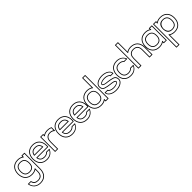

<svg xmlns="http://www.w3.org/2000/svg" viewBox="294 -2076 3756 3756"><g transform="rotate(-45 2172.5 -197.5)"><path d="M203.6 -404.3Q235.4 -404.3 263.4 -397Q291.5 -389.6 314.5 -375.5V-399.4Q314.5 -404.3 319.3 -404.3H393.6Q398.4 -404.3 398.4 -399.4V-196.8L398.9 38.6Q398.9 87.4 385.3 126Q371.6 164.6 346.2 191.2Q320.8 217.8 284.7 231.9Q248.5 246.1 203.6 246.1Q165 246.1 132.6 235.1Q100.1 224.1 75.2 203.1Q50.3 182.1 33.7 151.6Q17.1 121.1 10.7 82.5Q10.3 80.1 11.7 78.4Q13.2 76.7 15.6 76.7H91.8Q95.7 76.7 96.7 80.6Q106.4 122.6 132.8 142.1Q159.2 161.6 203.6 161.6Q258.3 161.6 286.4 131.1Q314.5 100.6 314.5 38.6V-18.6Q268.1 10.7 203.6 10.7Q158.7 10.7 122.6 -3.2Q86.4 -17.1 60.8 -43.9Q35.2 -70.8 21.5 -109.1Q7.8 -147.5 7.8 -196.8Q7.8 -245.6 21.5 -283.9Q35.2 -322.3 60.5 -349.1Q85.9 -376 122.1 -390.1Q158.2 -404.3 203.6 -404.3ZM314.5 -202.6Q313 -261.7 284.9 -290.8Q256.8 -319.8 203.6 -319.8Q147.5 -319.8 119.9 -288.8Q92.3 -257.8 92.3 -196.8Q92.3 -134.8 120.4 -104.2Q148.4 -73.7 203.6 -73.7Q256.3 -73.7 284.7 -102.3Q313 -130.9 314.5 -191.4ZM330.1 -191.4Q328.6 -123 296.1 -90.6Q263.7 -58.1 203.6 -58.1Q76.7 -58.1 76.7 -196.8Q76.7 -335.4 203.6 -335.4Q327.1 -335.4 330.1 -202.6ZM203.6 -388.7Q161.6 -388.7 128.4 -375.5Q95.2 -362.3 71.8 -337.6Q48.3 -313 35.9 -277.3Q23.4 -241.7 23.4 -196.8Q23.4 -151.4 36.1 -115.7Q48.8 -80.1 72.3 -55.4Q95.7 -30.8 128.9 -17.8Q162.1 -4.9 203.6 -4.9Q275.9 -4.9 322.3 -43.9Q324.7 -46.4 327.4 -44.9Q330.1 -43.5 330.1 -40V38.6Q330.1 177.2 203.6 177.2Q153.8 177.2 124 157.2Q94.2 137.2 83 92.3H28.3Q34.7 125 49.8 150.6Q64.9 176.3 87.6 194.1Q110.4 211.9 139.6 221.2Q168.9 230.5 203.6 230.5Q245.1 230.5 278.3 217.3Q311.5 204.1 335 179.4Q358.4 154.8 370.8 119.1Q383.3 83.5 383.3 38.6L382.8 -196.8V-388.7H330.1V-354Q330.1 -350.6 327.4 -349.1Q324.7 -347.7 322.3 -350.1Q274.9 -388.7 203.6 -388.7Z M616.2 -404.3Q661.6 -404.3 697.8 -390.1Q733.9 -376 759.3 -349.1Q784.7 -322.3 798.1 -283.9Q811.5 -245.6 811.5 -196.8Q811.5 -187.5 811 -178.2Q810.5 -168.9 809.6 -159.2Q808.6 -154.8 804.7 -154.8H508.8Q517.1 -113.3 544.2 -93.5Q571.3 -73.7 616.2 -73.7Q646 -73.7 668.9 -83.5Q691.9 -93.3 706.1 -112.8Q706.5 -113.8 707.8 -114.3Q709 -114.7 710 -114.7H793Q795.9 -114.7 797.1 -112.5Q798.3 -110.4 797.4 -107.9Q772 -48.8 725.8 -19Q679.7 10.7 616.2 10.7Q571.3 10.7 535.2 -3.2Q499 -17.1 473.4 -43.9Q447.8 -70.8 434.1 -109.1Q420.4 -147.5 420.4 -196.8Q420.4 -245.6 434.1 -283.9Q447.8 -322.3 473.1 -349.1Q498.5 -376 534.7 -390.1Q570.8 -404.3 616.2 -404.3ZM722.7 -239.3Q714.4 -278.8 688 -299.3Q661.6 -319.8 616.2 -319.8Q570.3 -319.8 543.9 -299.3Q517.6 -278.8 509.3 -239.3ZM491.2 -229Q498.5 -281.7 529.5 -308.6Q560.5 -335.4 616.2 -335.4Q671.4 -335.4 702.4 -308.6Q733.4 -281.7 740.7 -229Q741.2 -226.6 739.7 -225.1Q738.3 -223.6 735.8 -223.6H496.1ZM616.2 -388.7Q574.2 -388.7 541 -375.5Q507.8 -362.3 484.4 -337.6Q460.9 -313 448.5 -277.3Q436 -241.7 436 -196.8Q436 -151.4 448.7 -115.7Q461.4 -80.1 484.9 -55.4Q508.3 -30.8 541.5 -17.8Q574.7 -4.9 616.2 -4.9Q672.9 -4.9 713.9 -28.3Q754.9 -51.8 776.9 -99.1H715.3Q699.7 -79.6 673.8 -68.8Q647.9 -58.1 616.2 -58.1Q561.5 -58.1 530 -84.5Q498.5 -110.8 491.2 -165Q490.7 -167.5 492.2 -168.9Q493.7 -170.4 496.1 -170.4H794.9Q795.4 -177.2 795.7 -183.6Q795.9 -189.9 795.9 -196.8Q795.9 -241.7 783.4 -277.3Q771 -313 747.8 -337.6Q724.6 -362.3 691.4 -375.5Q658.2 -388.7 616.2 -388.7Z M911.6 -404.3Q916.5 -404.3 916.5 -399.4L917 -375Q962.9 -404.3 1027.8 -404.3Q1053.7 -404.3 1077.4 -399.4Q1101.1 -394.5 1123 -384.3Q1126 -383.3 1126 -379.9V-287.1Q1126 -283.7 1123 -282.5Q1120.1 -281.2 1117.7 -283.7Q1080.1 -319.8 1027.8 -319.8Q994.6 -319.8 973.4 -308.8Q952.1 -297.9 939.5 -280.3Q926.8 -262.7 921.9 -240.7Q917 -218.8 917 -196.8V5.9Q917 10.7 912.1 10.7H837.4Q832.5 10.7 832.5 5.9V-399.4Q832.5 -404.3 837.4 -404.3ZM848.1 -388.7V-4.9H901.4V-196.8Q901.4 -221.7 907 -246.3Q912.6 -271 926.8 -290.8Q940.9 -310.5 965.6 -323Q990.2 -335.4 1027.8 -335.4Q1078.1 -335.4 1110.4 -311.5V-373Q1091.8 -380.9 1071.5 -384.8Q1051.3 -388.7 1027.8 -388.7Q955.6 -388.7 909.2 -350.1Q906.7 -347.7 904.1 -349.1Q901.4 -350.6 901.4 -354L900.9 -388.7Z M1321.8 -404.3Q1367.2 -404.3 1403.3 -390.1Q1439.5 -376 1464.8 -349.1Q1490.2 -322.3 1503.7 -283.9Q1517.1 -245.6 1517.1 -196.8Q1517.1 -187.5 1516.6 -178.2Q1516.1 -168.9 1515.1 -159.2Q1514.2 -154.8 1510.3 -154.8H1214.4Q1222.7 -113.3 1249.8 -93.5Q1276.9 -73.7 1321.8 -73.7Q1351.6 -73.7 1374.5 -83.5Q1397.5 -93.3 1411.6 -112.8Q1412.1 -113.8 1413.3 -114.3Q1414.6 -114.7 1415.5 -114.7H1498.5Q1501.5 -114.7 1502.7 -112.5Q1503.9 -110.4 1502.9 -107.9Q1477.5 -48.8 1431.4 -19Q1385.3 10.7 1321.8 10.7Q1276.9 10.7 1240.7 -3.2Q1204.6 -17.1 1179 -43.9Q1153.3 -70.8 1139.6 -109.1Q1126 -147.5 1126 -196.8Q1126 -245.6 1139.6 -283.9Q1153.3 -322.3 1178.7 -349.1Q1204.1 -376 1240.2 -390.1Q1276.4 -404.3 1321.8 -404.3ZM1428.2 -239.3Q1419.9 -278.8 1393.6 -299.3Q1367.2 -319.8 1321.8 -319.8Q1275.9 -319.8 1249.5 -299.3Q1223.1 -278.8 1214.8 -239.3ZM1196.8 -229Q1204.1 -281.7 1235.1 -308.6Q1266.1 -335.4 1321.8 -335.4Q1377 -335.4 1408 -308.6Q1439 -281.7 1446.3 -229Q1446.8 -226.6 1445.3 -225.1Q1443.8 -223.6 1441.4 -223.6H1201.7ZM1321.8 -388.7Q1279.8 -388.7 1246.6 -375.5Q1213.4 -362.3 1189.9 -337.6Q1166.5 -313 1154.1 -277.3Q1141.6 -241.7 1141.6 -196.8Q1141.6 -151.4 1154.3 -115.7Q1167 -80.1 1190.4 -55.4Q1213.9 -30.8 1247.1 -17.8Q1280.3 -4.9 1321.8 -4.9Q1378.4 -4.9 1419.4 -28.3Q1460.4 -51.8 1482.4 -99.1H1420.9Q1405.3 -79.6 1379.4 -68.8Q1353.5 -58.1 1321.8 -58.1Q1267.1 -58.1 1235.6 -84.5Q1204.1 -110.8 1196.8 -165Q1196.3 -167.5 1197.8 -168.9Q1199.2 -170.4 1201.7 -170.4H1500.5Q1501 -177.2 1501.2 -183.6Q1501.5 -189.9 1501.5 -196.8Q1501.5 -241.7 1489 -277.3Q1476.6 -313 1453.4 -337.6Q1430.2 -362.3 1397 -375.5Q1363.8 -388.7 1321.8 -388.7Z M1727.1 -404.3Q1772.5 -404.3 1808.6 -390.1Q1844.7 -376 1870.1 -349.1Q1895.5 -322.3 1908.9 -283.9Q1922.4 -245.6 1922.4 -196.8Q1922.4 -187.5 1921.9 -178.2Q1921.4 -168.9 1920.4 -159.2Q1919.4 -154.8 1915.5 -154.8H1619.6Q1627.9 -113.3 1655 -93.5Q1682.1 -73.7 1727.1 -73.7Q1756.8 -73.7 1779.8 -83.5Q1802.7 -93.3 1816.9 -112.8Q1817.4 -113.8 1818.6 -114.3Q1819.8 -114.7 1820.8 -114.7H1903.8Q1906.7 -114.7 1908 -112.5Q1909.2 -110.4 1908.2 -107.9Q1882.8 -48.8 1836.7 -19Q1790.5 10.7 1727.1 10.7Q1682.1 10.7 1646 -3.2Q1609.9 -17.1 1584.2 -43.9Q1558.6 -70.8 1544.9 -109.1Q1531.2 -147.5 1531.2 -196.8Q1531.2 -245.6 1544.9 -283.9Q1558.6 -322.3 1584 -349.1Q1609.4 -376 1645.5 -390.1Q1681.6 -404.3 1727.1 -404.3ZM1833.5 -239.3Q1825.2 -278.8 1798.8 -299.3Q1772.5 -319.8 1727.1 -319.8Q1681.2 -319.8 1654.8 -299.3Q1628.4 -278.8 1620.1 -239.3ZM1602.1 -229Q1609.4 -281.7 1640.4 -308.6Q1671.4 -335.4 1727.1 -335.4Q1782.2 -335.4 1813.2 -308.6Q1844.2 -281.7 1851.6 -229Q1852.1 -226.6 1850.6 -225.1Q1849.1 -223.6 1846.7 -223.6H1606.9ZM1727.1 -388.7Q1685.1 -388.7 1651.9 -375.5Q1618.7 -362.3 1595.2 -337.6Q1571.8 -313 1559.3 -277.3Q1546.9 -241.7 1546.9 -196.8Q1546.9 -151.4 1559.6 -115.7Q1572.3 -80.1 1595.7 -55.4Q1619.1 -30.8 1652.3 -17.8Q1685.5 -4.9 1727.1 -4.9Q1783.7 -4.9 1824.7 -28.3Q1865.7 -51.8 1887.7 -99.1H1826.2Q1810.5 -79.6 1784.7 -68.8Q1758.8 -58.1 1727.1 -58.1Q1672.4 -58.1 1640.9 -84.5Q1609.4 -110.8 1602.1 -165Q1601.6 -167.5 1603 -168.9Q1604.5 -170.4 1606.9 -170.4H1905.8Q1906.2 -177.2 1906.5 -183.6Q1906.7 -189.9 1906.7 -196.8Q1906.7 -241.7 1894.3 -277.3Q1881.8 -313 1858.6 -337.6Q1835.4 -362.3 1802.2 -375.5Q1769 -388.7 1727.1 -388.7Z M2308.6 -640.6Q2313.5 -640.6 2313.5 -635.7V5.9Q2313.5 10.7 2308.6 10.7H2234.9Q2230 10.7 2230 5.9V-19.5Q2206.5 -4.4 2179 3.2Q2151.4 10.7 2118.2 10.7Q2073.2 10.7 2037.1 -3.2Q2001 -17.1 1975.3 -43.9Q1949.7 -70.8 1936 -109.1Q1922.4 -147.5 1922.4 -196.8Q1922.4 -245.6 1936 -283.9Q1949.7 -322.3 1975.1 -349.1Q2000.5 -376 2036.6 -390.1Q2072.8 -404.3 2118.2 -404.3Q2183.1 -404.3 2229.5 -375V-635.7Q2229.5 -640.6 2234.4 -640.6ZM2200.7 -290Q2172.4 -319.8 2118.2 -319.8Q2062 -319.8 2034.4 -288.8Q2006.8 -257.8 2006.8 -196.8Q2006.8 -134.8 2034.9 -104.2Q2063 -73.7 2118.2 -73.7Q2172.4 -73.7 2200.7 -104Q2229 -134.3 2229 -196.8Q2229 -260.3 2200.7 -290ZM2211.9 -300.8Q2244.6 -266.6 2244.6 -196.8Q2244.6 -126.5 2212.2 -92.3Q2179.7 -58.1 2118.2 -58.1Q1991.2 -58.1 1991.2 -196.8Q1991.2 -335.4 2118.2 -335.4Q2178.7 -335.4 2211.9 -300.8ZM2245.1 -625V-353.5Q2245.1 -350.1 2242.4 -348.6Q2239.7 -347.2 2237.3 -349.6Q2190.9 -388.7 2118.2 -388.7Q2076.2 -388.7 2043 -375.5Q2009.8 -362.3 1986.3 -337.6Q1962.9 -313 1950.4 -277.3Q1938 -241.7 1938 -196.8Q1938 -151.4 1950.7 -115.7Q1963.4 -80.1 1986.8 -55.4Q2010.3 -30.8 2043.5 -17.8Q2076.7 -4.9 2118.2 -4.9Q2189.5 -4.9 2237.8 -44.4Q2240.2 -46.9 2242.9 -45.4Q2245.6 -43.9 2245.6 -40.5V-4.9H2297.9V-625Z M2648.4 -270Q2643.6 -270 2643.6 -274.9Q2643.6 -283.2 2634.3 -291.3Q2625 -299.3 2609.6 -305.7Q2594.2 -312 2574.2 -315.9Q2554.2 -319.8 2532.7 -319.8Q2511.2 -319.8 2491 -316.4Q2470.7 -313 2455.3 -307.1Q2439.9 -301.3 2430.7 -293.9Q2421.4 -286.6 2421.4 -279.3Q2421.4 -268.1 2431.6 -261.2Q2441.9 -254.4 2458.3 -250Q2474.6 -245.6 2495.4 -243.2Q2516.1 -240.7 2536.6 -238.8Q2571.3 -234.9 2602.3 -228.5Q2633.3 -222.2 2663.1 -212.9Q2728 -191.9 2728 -114.3Q2728 -86.9 2712.6 -64.2Q2697.3 -41.5 2670.9 -24.7Q2644.5 -7.8 2608.9 1.5Q2573.2 10.7 2532.7 10.7Q2491.7 10.7 2455.8 1Q2419.9 -8.8 2393.6 -26.4Q2367.2 -43.9 2352.1 -67.9Q2336.9 -91.8 2336.9 -120.1Q2336.9 -125 2341.8 -125H2416.5Q2421.4 -125 2421.4 -120.1Q2421.4 -111.3 2430.7 -103Q2439.9 -94.7 2455.6 -88.1Q2471.2 -81.5 2491.2 -77.6Q2511.2 -73.7 2532.7 -73.7Q2553.2 -73.7 2573 -77.1Q2592.8 -80.6 2608.4 -86.2Q2624 -91.8 2633.8 -99.1Q2643.6 -106.4 2643.6 -114.3Q2643.6 -125 2633.1 -131.8Q2622.6 -138.7 2606.2 -143.1Q2589.8 -147.5 2569.3 -149.9Q2548.8 -152.3 2528.3 -154.8Q2494.6 -158.7 2461.7 -165Q2428.7 -171.4 2400.9 -180.2Q2336.9 -200.7 2336.9 -279.3Q2336.9 -305.7 2352.1 -328.6Q2367.2 -351.6 2393.6 -368.4Q2419.9 -385.3 2455.8 -394.8Q2491.7 -404.3 2532.7 -404.3Q2574.2 -404.3 2609.9 -394.3Q2645.5 -384.3 2671.9 -366.9Q2698.2 -349.6 2713.1 -325.9Q2728 -302.2 2728 -274.9Q2728 -270 2723.1 -270ZM2712.4 -285.6Q2710.4 -307.1 2695.8 -325.9Q2681.2 -344.7 2657 -358.6Q2632.8 -372.6 2601.1 -380.6Q2569.3 -388.7 2532.7 -388.7Q2495.1 -388.7 2462.2 -380.1Q2429.2 -371.6 2404.8 -356.9Q2380.4 -342.3 2366.5 -322.3Q2352.5 -302.2 2352.5 -279.3Q2352.5 -212.4 2405.8 -195.3Q2463.4 -177.7 2529.8 -170.4Q2552.7 -168 2575.7 -165Q2598.6 -162.1 2617.2 -156.2Q2635.7 -150.4 2647.5 -140.4Q2659.2 -130.4 2659.2 -114.3Q2659.2 -103.5 2648.2 -93.5Q2637.2 -83.5 2619.1 -75.7Q2601.1 -67.9 2578.6 -63Q2556.2 -58.1 2532.7 -58.1Q2509.8 -58.1 2488 -62.5Q2466.3 -66.9 2449 -74Q2431.6 -81.1 2420.2 -90.3Q2408.7 -99.6 2406.2 -109.4H2352.5Q2354.5 -87.4 2369.4 -68.1Q2384.3 -48.8 2408.4 -34.9Q2432.6 -21 2464.6 -12.9Q2496.6 -4.9 2532.7 -4.9Q2569.8 -4.9 2602.5 -13.2Q2635.3 -21.5 2659.7 -36.1Q2684.1 -50.8 2698.2 -70.8Q2712.4 -90.8 2712.4 -114.3Q2712.4 -146.5 2698.2 -167.7Q2684.1 -189 2658.7 -197.8Q2630.4 -206.1 2598.9 -212.6Q2567.4 -219.2 2535.2 -223.1Q2512.7 -225.6 2489.7 -228.8Q2466.8 -231.9 2448 -237.8Q2429.2 -243.7 2417.5 -253.4Q2405.8 -263.2 2405.8 -279.3Q2405.8 -289.6 2416.5 -299.8Q2427.2 -310.1 2444.8 -317.9Q2462.4 -325.7 2485.4 -330.6Q2508.3 -335.4 2532.7 -335.4Q2555.2 -335.4 2576.7 -331.1Q2598.1 -326.7 2615.2 -319.8Q2632.3 -313 2643.8 -304Q2655.3 -294.9 2658.2 -285.6Z M2939.5 -404.3Q3003.4 -404.3 3049.8 -374.5Q3096.2 -344.7 3120.6 -286.1Q3121.6 -283.7 3120.4 -281.5Q3119.1 -279.3 3116.2 -279.3H3033.2Q3032.2 -279.3 3031 -279.8Q3029.8 -280.3 3029.3 -281.2Q3015.1 -300.8 2992.2 -310.3Q2969.2 -319.8 2939.5 -319.8Q2883.3 -319.8 2855.7 -288.8Q2828.1 -257.8 2828.1 -196.8Q2828.1 -134.8 2856.2 -104.2Q2884.3 -73.7 2939.5 -73.7Q2969.2 -73.7 2992.2 -83.5Q3015.1 -93.3 3029.3 -112.8Q3029.8 -113.8 3031 -114.3Q3032.2 -114.7 3033.2 -114.7H3116.2Q3119.1 -114.7 3120.4 -112.5Q3121.6 -110.4 3120.6 -107.9Q3095.2 -48.8 3049.1 -19Q3002.9 10.7 2939.5 10.7Q2894.5 10.7 2858.4 -3.2Q2822.3 -17.1 2796.6 -43.9Q2771 -70.8 2757.3 -109.1Q2743.7 -147.5 2743.7 -196.8Q2743.7 -245.6 2757.3 -283.9Q2771 -322.3 2796.4 -349.1Q2821.8 -376 2857.9 -390.1Q2894 -404.3 2939.5 -404.3ZM2939.5 -388.7Q2897.5 -388.7 2864.3 -375.5Q2831.1 -362.3 2807.6 -337.6Q2784.2 -313 2771.7 -277.3Q2759.3 -241.7 2759.3 -196.8Q2759.3 -151.4 2772 -115.7Q2784.7 -80.1 2808.1 -55.4Q2831.5 -30.8 2864.7 -17.8Q2897.9 -4.9 2939.5 -4.9Q2996.1 -4.9 3037.1 -28.3Q3078.1 -51.8 3100.1 -99.1H3038.6Q3022.9 -79.6 2997.1 -68.8Q2971.2 -58.1 2939.5 -58.1Q2812.5 -58.1 2812.5 -196.8Q2812.5 -335.4 2939.5 -335.4Q2972.7 -335.4 2997.8 -325.7Q3022.9 -315.9 3038.6 -294.9H3100.1Q3079.1 -341.8 3037.8 -365.2Q2996.6 -388.7 2939.5 -388.7Z M3216.3 -640.6Q3221.2 -640.6 3221.2 -635.7L3221.7 -375Q3267.6 -404.3 3332.5 -404.3Q3377.9 -404.3 3414.3 -389.9Q3450.7 -375.5 3476.1 -348.6Q3501.5 -321.8 3514.9 -283.4Q3528.3 -245.1 3528.3 -196.8V5.9Q3528.3 10.7 3523.4 10.7H3448.7Q3443.8 10.7 3443.8 5.9V-196.8Q3443.8 -258.8 3415.5 -289.3Q3387.2 -319.8 3332.5 -319.8Q3299.3 -319.8 3278.1 -308.8Q3256.8 -297.9 3244.1 -280.3Q3231.4 -262.7 3226.6 -240.7Q3221.7 -218.8 3221.7 -196.8V5.9Q3221.7 10.7 3216.8 10.7H3142.1Q3137.2 10.7 3137.2 5.9V-635.7Q3137.2 -640.6 3142.1 -640.6ZM3152.8 -625V-4.9H3206.1V-196.8Q3206.1 -221.7 3211.7 -246.3Q3217.3 -271 3231.4 -290.8Q3245.6 -310.5 3270.3 -323Q3294.9 -335.4 3332.5 -335.4Q3395.5 -335.4 3427.5 -301Q3459.5 -266.6 3459.5 -196.8V-4.9H3512.7V-196.8Q3512.7 -241.2 3500.2 -276.9Q3487.8 -312.5 3464.6 -337.4Q3441.4 -362.3 3408 -375.5Q3374.5 -388.7 3332.5 -388.7Q3260.3 -388.7 3213.9 -350.1Q3211.4 -347.7 3208.7 -349.1Q3206.1 -350.6 3206.1 -354L3205.6 -625Z M3918.5 -404.3Q3923.3 -404.3 3923.3 -399.4V5.9Q3923.3 10.7 3918.5 10.7H3843.8Q3838.9 10.7 3838.9 5.9V-18.6Q3792.5 10.7 3728 10.7Q3683.1 10.7 3647 -3.2Q3610.8 -17.1 3585.2 -43.9Q3559.6 -70.8 3545.9 -109.1Q3532.2 -147.5 3532.2 -196.8Q3532.2 -245.6 3545.9 -283.9Q3559.6 -322.3 3585 -349.1Q3610.4 -376 3646.5 -390.1Q3682.6 -404.3 3728 -404.3Q3761.7 -404.3 3788.8 -397.5Q3815.9 -390.6 3838.9 -375.5V-399.4Q3838.9 -404.3 3843.8 -404.3ZM3810.5 -290Q3782.2 -319.8 3728 -319.8Q3671.9 -319.8 3644.3 -288.8Q3616.7 -257.8 3616.7 -196.8Q3616.7 -134.8 3644.8 -104.2Q3672.9 -73.7 3728 -73.7Q3782.2 -73.7 3810.5 -104Q3838.9 -134.3 3838.9 -196.8Q3838.9 -260.3 3810.5 -290ZM3821.8 -300.8Q3854.5 -266.6 3854.5 -196.8Q3854.5 -126.5 3822 -92.3Q3789.6 -58.1 3728 -58.1Q3601.1 -58.1 3601.1 -196.8Q3601.1 -335.4 3728 -335.4Q3788.6 -335.4 3821.8 -300.8ZM3854.5 -388.7V-354Q3854.5 -350.6 3851.8 -349.1Q3849.1 -347.7 3846.7 -350.1Q3800.8 -388.7 3728 -388.7Q3686 -388.7 3652.8 -375.5Q3619.6 -362.3 3596.2 -337.6Q3572.8 -313 3560.3 -277.3Q3547.9 -241.7 3547.9 -196.8Q3547.9 -151.4 3560.5 -115.7Q3573.2 -80.1 3596.7 -55.4Q3620.1 -30.8 3653.3 -17.8Q3686.5 -4.9 3728 -4.9Q3800.3 -4.9 3846.7 -43.9Q3849.1 -46.4 3851.8 -44.9Q3854.5 -43.5 3854.5 -40V-4.9H3907.7V-388.7Z M4033.7 -404.3Q4038.6 -404.3 4038.6 -399.4V-375Q4084.5 -404.3 4149.9 -404.3Q4195.3 -404.3 4231.4 -390.1Q4267.6 -376 4293 -349.1Q4318.4 -322.3 4331.8 -283.9Q4345.2 -245.6 4345.2 -196.8Q4345.2 -147.5 4331.3 -109.1Q4317.4 -70.8 4292 -43.9Q4266.6 -17.1 4230.5 -3.2Q4194.3 10.7 4149.9 10.7Q4084.5 10.7 4038.6 -18.6V241.7Q4038.6 246.6 4033.7 246.6H3959Q3954.1 246.6 3954.1 241.7L3954.6 -399.4Q3954.6 -404.3 3959.5 -404.3ZM4038.6 -189.9Q4043 -133.8 4071.3 -103.8Q4099.6 -73.7 4149.9 -73.7Q4204.1 -73.7 4232.4 -104Q4260.7 -134.3 4260.7 -196.8Q4260.7 -258.8 4232.7 -289.3Q4204.6 -319.8 4149.9 -319.8Q4125 -319.8 4105.2 -311.3Q4085.4 -302.7 4071.5 -287.6Q4057.6 -272.5 4049.3 -251Q4041 -229.5 4038.6 -204.1ZM4022.9 -204.6Q4027.3 -335.4 4149.9 -335.4Q4276.4 -335.4 4276.4 -196.8Q4276.4 -126.5 4243.9 -92.3Q4211.4 -58.1 4149.9 -58.1Q4089.8 -58.1 4057.9 -89.6Q4025.9 -121.1 4022.9 -189.5ZM3970.2 -388.7 3969.7 231H4022.9V-40Q4022.9 -43.5 4025.6 -44.9Q4028.3 -46.4 4030.8 -43.9Q4077.1 -4.9 4149.9 -4.9Q4190.9 -4.9 4224.1 -17.8Q4257.3 -30.8 4280.8 -55.4Q4304.2 -80.1 4316.9 -115.7Q4329.6 -151.4 4329.6 -196.8Q4329.6 -241.7 4317.1 -277.3Q4304.7 -313 4281.5 -337.6Q4258.3 -362.3 4225.1 -375.5Q4191.9 -388.7 4149.9 -388.7Q4077.1 -388.7 4030.8 -350.1Q4028.3 -347.7 4025.6 -349.1Q4022.9 -350.6 4022.9 -354V-388.7Z"/></g></svg>

Font: Fibel Sued Kontur LRS
Style: Regular
Weight: 400
Designer: Peter Wiegel
Foundry: Peter Wiegel
Version: Version 000.000